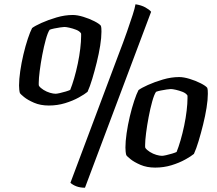

<svg xmlns="http://www.w3.org/2000/svg" viewBox="-20 -778 1016 897"><path d="M208 -285Q169 -285 139 -298Q109 -311 92 -325Q75 -339 73 -343Q71 -350 70 -359.5Q69 -369 69 -379Q69 -407 74.5 -445.5Q80 -484 89.5 -524Q99 -564 110 -597Q121 -630 130 -647Q143 -657 174 -671Q205 -685 244 -696.5Q283 -708 320 -708Q341 -708 369 -699.5Q397 -691 420.5 -679Q444 -667 451 -658Q453 -653 453.5 -645.5Q454 -638 454 -630Q454 -602 448 -564.5Q442 -527 432 -486.5Q422 -446 411 -409.5Q400 -373 389 -349Q376 -338 348 -322.5Q320 -307 284 -296Q248 -285 208 -285ZM240 -340Q245 -340 259 -343Q273 -346 287.5 -350.5Q302 -355 308 -358Q317 -380 326.5 -412.5Q336 -445 343.5 -481Q351 -517 355 -551Q359 -585 359 -609Q359 -615 359 -618.5Q359 -622 358 -623Q351 -633 335.5 -639Q320 -645 304.5 -648.5Q289 -652 281 -652Q276 -652 262 -650Q248 -648 233.5 -645Q219 -642 212 -639Q203 -626 194 -593.5Q185 -561 177.5 -521.5Q170 -482 165.5 -446.5Q161 -411 161 -391Q161 -385 161 -382Q161 -379 162 -377Q169 -367 183.5 -358Q198 -349 213.5 -344.5Q229 -340 240 -340ZM377 99Q354 99 337 92.5Q320 86 309 76L530 -513Q557 -583 573.5 -630.5Q590 -678 600 -709Q610 -740 613 -758Q640 -754 659 -743.5Q678 -733 686 -723ZM705 5Q666 5 636 -8Q606 -21 589 -35Q572 -49 570 -53Q568 -60 567 -69.5Q566 -79 566 -89Q566 -117 571.5 -155.5Q577 -194 586.5 -234Q596 -274 607 -307Q618 -340 627 -357Q640 -367 671 -381Q702 -395 741 -406.5Q780 -418 817 -418Q838 -418 866 -409.5Q894 -401 917.5 -389Q941 -377 948 -368Q950 -363 950.5 -355.5Q951 -348 951 -340Q951 -312 945 -274.5Q939 -237 929 -196.5Q919 -156 908 -119.5Q897 -83 886 -59Q873 -48 845 -32.5Q817 -17 781 -6Q745 5 705 5ZM737 -50Q742 -50 756 -53Q770 -56 784.5 -60.5Q799 -65 805 -68Q814 -90 823.5 -122.5Q833 -155 840.5 -191Q848 -227 852 -261Q856 -295 856 -319Q856 -325 856 -328.5Q856 -332 855 -333Q848 -343 832.5 -349Q817 -355 801.5 -358.5Q786 -362 778 -362Q773 -362 759 -360Q745 -358 730.5 -355Q716 -352 709 -349Q700 -336 691 -303.5Q682 -271 674.5 -231.5Q667 -192 662.5 -156.5Q658 -121 658 -101Q658 -95 658 -92Q658 -89 659 -87Q666 -77 680.5 -68Q695 -59 710.5 -54.5Q726 -50 737 -50Z"/></svg>

Font: Texturina Medium 12pt SemiBold
Style: Italic
Weight: 600
Italic angle: -11°
Version: Version 1.002